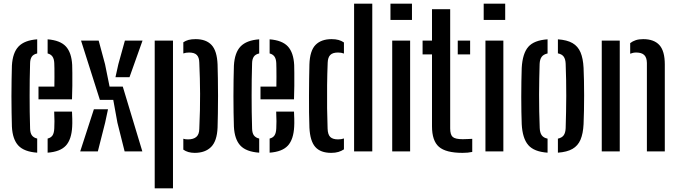

<svg xmlns="http://www.w3.org/2000/svg" viewBox="-20 -820 3672 1040"><path d="M44.5 -134Q43.5 -167 42.8 -209.8Q42 -252.5 42 -298.8Q42 -345 42.8 -388Q43.5 -431 44.5 -464.5Q48.5 -535 80.8 -568.5Q113 -602 181.5 -607V-530.5Q161 -526 152.2 -513Q143.5 -500 143 -478Q141.5 -432 141 -388.2Q140.5 -344.5 140.5 -301.5Q140.5 -258.5 141 -214.5Q141.5 -170.5 143 -124Q143.5 -99.5 152.8 -86.8Q162 -74 181.5 -69.5V7Q110.5 2 79.2 -31.8Q48 -65.5 44.5 -134ZM238 7V-69.5Q256.5 -74 264.8 -87Q273 -100 274 -124.5Q275 -139.5 275 -163.5Q275 -187.5 273.5 -215.5H370Q371 -201.5 371.5 -176Q372 -150.5 371 -134Q367.5 -65 337 -31.5Q306.5 2 238 7ZM188.5 -282V-351H274.5Q275 -377 275 -403Q275 -429 274.8 -449.2Q274.5 -469.5 274 -478Q273 -501 264.2 -513.5Q255.5 -526 238 -530.5V-607Q306.5 -601.5 337 -568.2Q367.5 -535 371 -468Q371.5 -456.5 371.8 -425.2Q372 -394 371.8 -355.2Q371.5 -316.5 370 -282Z M655 0 616 -155.5 593.5 -279H521L419 -600H514.5L549 -472L573.5 -351H645L751 0ZM414.5 0 488.5 -228H565L549.5 -155.5L510 0ZM605.5 -402 621 -472 656.5 -600H752L681.5 -402Z M818 200V-600H917V200ZM973 -68.5Q978.5 -66.5 985 -65.8Q991.5 -65 998.5 -65Q1028 -65 1043.5 -78.5Q1059 -92 1059.5 -121.5Q1062 -176.5 1063 -223Q1064 -269.5 1063.8 -312Q1063.5 -354.5 1062.5 -395.8Q1061.5 -437 1059.5 -481Q1059 -509 1046 -522.2Q1033 -535.5 1004 -535.5Q986.5 -535.5 973 -530.5V-591Q985.5 -599.5 1001.2 -603.8Q1017 -608 1039.5 -608Q1096.5 -608 1126 -576.2Q1155.5 -544.5 1158.5 -471Q1159.5 -441.5 1160.2 -396Q1161 -350.5 1161 -300Q1161 -249.5 1160.2 -204Q1159.5 -158.5 1158.5 -129Q1155.5 -56 1123.5 -24Q1091.5 8 1034.5 8Q997.5 8 973 -9.5Z M1247 -134Q1246 -167 1245.2 -209.8Q1244.5 -252.5 1244.5 -298.8Q1244.5 -345 1245.2 -388Q1246 -431 1247 -464.5Q1251 -535 1283.2 -568.5Q1315.5 -602 1384 -607V-530.5Q1363.5 -526 1354.8 -513Q1346 -500 1345.5 -478Q1344 -432 1343.5 -388.2Q1343 -344.5 1343 -301.5Q1343 -258.5 1343.5 -214.5Q1344 -170.5 1345.5 -124Q1346 -99.5 1355.2 -86.8Q1364.5 -74 1384 -69.5V7Q1313 2 1281.8 -31.8Q1250.5 -65.5 1247 -134ZM1440.5 7V-69.5Q1459 -74 1467.2 -87Q1475.5 -100 1476.5 -124.5Q1477.5 -139.5 1477.5 -163.5Q1477.5 -187.5 1476 -215.5H1572.5Q1573.5 -201.5 1574 -176Q1574.5 -150.5 1573.5 -134Q1570 -65 1539.5 -31.5Q1509 2 1440.5 7ZM1391 -282V-351H1477Q1477.5 -377 1477.5 -403Q1477.5 -429 1477.2 -449.2Q1477 -469.5 1476.5 -478Q1475.5 -501 1466.8 -513.5Q1458 -526 1440.5 -530.5V-607Q1509 -601.5 1539.5 -568.2Q1570 -535 1573.5 -468Q1574 -456.5 1574.2 -425.2Q1574.5 -394 1574.2 -355.2Q1574 -316.5 1572.5 -282Z M1656 -129Q1654.5 -166 1654 -211Q1653.5 -256 1653.8 -302.8Q1654 -349.5 1654.5 -393Q1655 -436.5 1656 -471Q1658.5 -545.5 1689.2 -576.8Q1720 -608 1776 -608Q1798 -608 1814 -603.5Q1830 -599 1843 -590V-530Q1829 -535.5 1811 -535.5Q1782 -535.5 1769 -522.2Q1756 -509 1755 -481Q1752.5 -421.5 1751.8 -358Q1751 -294.5 1751.8 -234Q1752.5 -173.5 1754.5 -123.5Q1755.5 -91 1769 -78Q1782.5 -65 1811 -65Q1829.5 -65 1843 -70V-11Q1829.5 -2 1813 3Q1796.5 8 1774 8Q1716 8 1687.8 -24Q1659.5 -56 1656 -129ZM1898 0V-800H1996.5V0Z M2095 -712V-800H2211.5V-712ZM2104.5 0V-600H2201.5V0Z M2269 -525.5V-600H2320V-770H2418.5V-124.5Q2418.5 -90 2432.5 -78Q2446.5 -66 2486.5 -66Q2501 -66 2512.2 -66.8Q2523.5 -67.5 2538 -68V3Q2526 5.5 2513.2 6.8Q2500.5 8 2485.5 8Q2395 8 2357.5 -24.8Q2320 -57.5 2320 -136V-525.5ZM2459.5 -525.5V-600H2526.5V-525.5Z M2600 -712V-800H2716.5V-712ZM2609.5 0V-600H2706.5V0Z M2806 -147.5Q2805 -175.5 2804.2 -214Q2803.5 -252.5 2803.5 -295.2Q2803.5 -338 2804.2 -379Q2805 -420 2806 -452.5Q2810.5 -530.5 2841.5 -566.2Q2872.5 -602 2946 -607V-530.5Q2923.5 -525.5 2913.8 -511.8Q2904 -498 2903 -473.5Q2902 -436 2901 -394Q2900 -352 2900 -307.2Q2900 -262.5 2900.8 -217Q2901.5 -171.5 2903.5 -126.5Q2904.5 -101.5 2914.2 -87.5Q2924 -73.5 2946 -69V7Q2872.5 2 2841.2 -34.5Q2810 -71 2806 -147.5ZM3002 7V-69Q3024.5 -74 3033.8 -87.8Q3043 -101.5 3044 -125.5Q3045.5 -171 3046.2 -214Q3047 -257 3047.2 -299.8Q3047.5 -342.5 3046.5 -386Q3045.5 -429.5 3044 -475Q3043 -499.5 3033.5 -513Q3024 -526.5 3002 -531V-607Q3052 -603.5 3081.2 -586.5Q3110.5 -569.5 3124.5 -536.5Q3138.5 -503.5 3141 -452.5Q3142.5 -422 3143.2 -383.2Q3144 -344.5 3144 -302.8Q3144 -261 3143.2 -220.8Q3142.5 -180.5 3141 -147.5Q3138.5 -96.5 3124.5 -63.5Q3110.5 -30.5 3081 -13.5Q3051.5 3.5 3002 7Z M3239.5 0V-600H3337V0ZM3484 0V-479Q3483.5 -508.5 3469.5 -522Q3455.5 -535.5 3426 -535.5Q3417 -535.5 3409 -533.8Q3401 -532 3393.5 -529V-586.5Q3407 -597 3424 -602.5Q3441 -608 3464 -608Q3522.5 -608 3551.8 -575.8Q3581 -543.5 3581 -471V0Z"/></svg>

Font: Big Shoulders Stencil Text Thin SemiBold
Style: Regular
Weight: 600
Version: Version 2.001